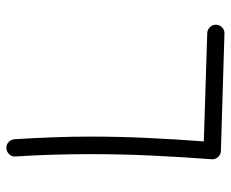

<svg xmlns="http://www.w3.org/2000/svg" viewBox="-81 -629 726 604"><g transform="rotate(-90 282.0 -327.0)"><path d="M117.2 -669.9Q128.4 -670.9 136.7 -663.3Q145 -655.8 146 -644.5Q149.9 -583 152.1 -523.2Q154.3 -463.4 154.3 -405.3Q154.3 -315.4 150.1 -226.8Q146 -138.2 139.2 -48.8L479.5 -38.1Q490.7 -37.6 498.5 -29.5Q506.3 -21.5 506.3 -10.3Q505.9 1 497.8 8.8Q489.7 16.6 478.5 16.1L109.4 4.9Q98.6 4.9 90.3 -3.7Q82 -12.2 83 -23.9Q90.3 -120.6 94.7 -215.1Q99.1 -309.6 99.1 -405.3Q99.1 -462.9 97.4 -521.7Q95.7 -580.6 91.8 -641.1Q90.8 -652.3 98.4 -660.6Q106 -668.9 117.2 -669.9Z"/></g></svg>

Font: Mikhak-DS2-FD Light
Style: Regular
Weight: 300
Designer: Amin Abedi
Version: Version 3.2